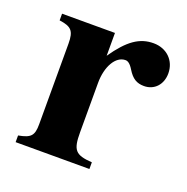

<svg xmlns="http://www.w3.org/2000/svg" viewBox="-93 -560 630 648"><g transform="rotate(20 222.0 -236.5)"><path d="M218 -461H28V-437C71 -431 83 -420 83 -373V-84C83 -43 73 -32 29 -24V0H294V-24C233 -28 222 -42 222 -106V-283C222 -342 248 -387 283 -387C291 -387 300 -382 311 -364C328 -336 345 -326 371 -326C408 -326 434 -354 434 -394C434 -440 400 -473 353 -473C303 -473 265 -447 218 -379Z"/></g></svg>

Font: XITS
Style: Bold
Weight: 700
Designer: MicroPress Inc., with final additions and corrections provided by Coen Hoffman, Elsevier (retired)
Version: Version 1.302